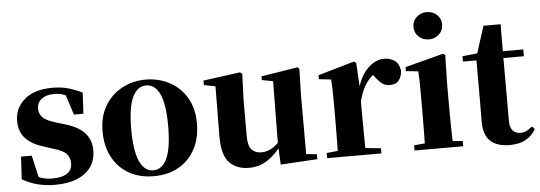

<svg xmlns="http://www.w3.org/2000/svg" viewBox="-52 -975 3229 1149"><g transform="rotate(-5 1562.5 -401.0)"><path d="M238 17Q180 17 132 4.5Q84 -8 40 -33L48 -169H112L146 -22L92 -29V-65Q126 -43 156 -32.5Q186 -22 225 -22Q282 -22 312.5 -42.5Q343 -63 343 -104Q343 -136 323.5 -159Q304 -182 244 -199L186 -218Q119 -238 81 -278Q43 -318 43 -382Q43 -461 102.5 -512Q162 -563 272 -563Q322 -563 363.5 -551.5Q405 -540 449 -518L442 -392H385L339 -535L387 -517V-487Q357 -507 334 -516Q311 -525 276 -525Q230 -525 202 -503.5Q174 -482 174 -444Q174 -417 194 -394.5Q214 -372 272 -355L331 -337Q410 -313 446 -271.5Q482 -230 482 -168Q482 -110 452.5 -68.5Q423 -27 368.5 -5Q314 17 238 17Z M830 17Q744 17 680.5 -19.5Q617 -56 582 -122Q547 -188 547 -276Q547 -365 585 -429Q623 -493 687.5 -528Q752 -563 830 -563Q909 -563 973.5 -528.5Q1038 -494 1076 -430Q1114 -366 1114 -276Q1114 -187 1078.5 -121Q1043 -55 979.5 -19Q916 17 830 17ZM830 -18Q884 -18 912.5 -81Q941 -144 941 -274Q941 -405 912.5 -466.5Q884 -528 830 -528Q777 -528 748 -466.5Q719 -405 719 -274Q719 -144 748 -81Q777 -18 830 -18Z M1402 17Q1327 17 1283.5 -29Q1240 -75 1241 -189L1244 -505L1278 -480L1175 -500V-527L1397 -557L1410 -547L1404 -393V-174Q1404 -114 1425.5 -91.5Q1447 -69 1484 -69Q1525 -69 1560 -95Q1595 -121 1621 -160L1660 -103H1602Q1565 -51 1515.5 -17Q1466 17 1402 17ZM1592 14 1586 -107V-110L1590 -487L1523 -500V-522L1742 -557L1753 -547L1749 -393V-35L1813 -29V1Z M1872 0V-31L1979 -42H2089L2198 -31V0ZM1937 0Q1939 -26 1939.5 -68.5Q1940 -111 1940.5 -157Q1941 -203 1941 -238V-321Q1941 -371 1940 -401Q1939 -431 1937 -467L1864 -475V-499L2082 -562L2095 -553L2103 -409V-408V-238Q2103 -203 2103.5 -157Q2104 -111 2104.5 -68.5Q2105 -26 2106 0ZM2103 -321 2064 -386H2096Q2110 -444 2136.5 -483.5Q2163 -523 2196 -543Q2229 -563 2261 -563Q2297 -563 2324 -546Q2351 -529 2358 -484Q2357 -450 2339.5 -426.5Q2322 -403 2284 -403Q2256 -403 2236 -419Q2216 -435 2196 -463L2173 -492L2205 -484Q2167 -458 2143 -420.5Q2119 -383 2103 -321Z M2397 0V-31L2502 -41H2580L2689 -31V0ZM2461 0Q2462 -26 2462.5 -68.5Q2463 -111 2463.5 -157Q2464 -203 2464 -238V-318Q2464 -368 2463.5 -401.5Q2463 -435 2461 -470L2387 -478V-502L2617 -562L2630 -553L2626 -392V-238Q2626 -203 2626.5 -157Q2627 -111 2628 -68.5Q2629 -26 2630 0ZM2541 -655Q2506 -655 2480.5 -678Q2455 -701 2455 -738Q2455 -773 2480.5 -796Q2506 -819 2541 -819Q2577 -819 2602 -796Q2627 -773 2627 -738Q2627 -701 2602 -678Q2577 -655 2541 -655Z M2895 -505V-546H3098V-505ZM2968 17Q2892 17 2852 -20Q2812 -57 2812 -139Q2812 -169 2812.5 -193.5Q2813 -218 2813 -249V-505H2732V-537L2836 -548L2818 -536L2873 -708H2976L2975 -529V-519V-127Q2975 -87 2992.5 -68.5Q3010 -50 3040 -50Q3059 -50 3074 -58Q3089 -66 3109 -82L3125 -66Q3103 -26 3064.5 -4.5Q3026 17 2968 17Z"/></g></svg>

Font: Noto Serif TC ExtraLight Black
Style: Regular
Weight: 900
Version: Version 2.003-H1;hotconv 1.1.1;makeotfexe 2.6.0